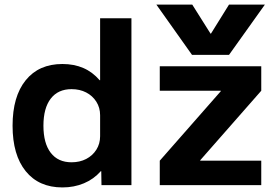

<svg xmlns="http://www.w3.org/2000/svg" viewBox="-20 -810 1218 840"><path d="M253 10Q150 10 92.5 -61Q35 -132 35 -260Q35 -388 92.5 -459Q150 -530 253 -530Q304 -530 344.5 -512.5Q385 -495 416 -459H418V-730H555V0H424L423 -61H421Q390 -26 347 -8Q304 10 253 10ZM293 -100Q329 -100 357 -114.5Q385 -129 401.5 -155Q418 -181 418 -214V-306Q418 -339 401.5 -365Q385 -391 357 -405.5Q329 -420 293 -420Q234 -420 202 -378.5Q170 -337 170 -260Q170 -183 202 -141.5Q234 -100 293 -100ZM664 -790H821L901 -663H903L982 -790H1139L982 -570H820ZM679 0V-107L946 -411V-413H679V-520H1123V-413L856 -109V-107H1123V0Z"/></svg>

Font: M PLUS 1
Style: Bold
Weight: 700
Designer: Coji Morishita
Foundry: UNDERFOREST DESIGN
Version: Version 1.001